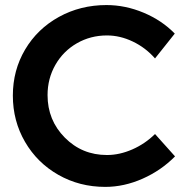

<svg xmlns="http://www.w3.org/2000/svg" viewBox="-20 -729 736 759"><path d="M592.8 -498Q555.7 -540.5 505.1 -564.7Q454.6 -588.9 402.8 -588.9Q337.9 -588.9 283.9 -557.9Q230 -526.9 199 -472.7Q168 -418.5 168 -353Q168 -253.9 236.1 -185.1Q304.2 -116.2 402.8 -116.2Q452.6 -116.2 503.2 -138.4Q553.7 -160.6 592.8 -199.2L671.9 -110.8Q617.2 -55.2 543.9 -22.7Q470.7 9.8 396 9.8Q294.4 9.8 210.7 -37.8Q127 -85.4 78.9 -168.2Q30.8 -251 30.8 -351.1Q30.8 -451.2 79.3 -533.2Q127.9 -615.2 212.9 -662.1Q297.9 -709 400.9 -709Q475.6 -709 547.9 -678.7Q620.1 -648.4 670.9 -596.2Z"/></svg>

Font: Montserrat-Arabic Medium
Style: Regular
Weight: 500
Designer: Mohamed Gaber
Foundry: Kief Type Foundry
Version: Version 5.008;PS 005.008;hotconv 1.0.88;makeotf.lib2.5.64775